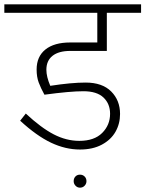

<svg xmlns="http://www.w3.org/2000/svg" viewBox="-35 -704 671 886"><path d="M179 -382Q179 -350 197 -308Q294 -323 360 -323Q437 -323 478 -282Q519 -241 519 -178Q519 -133 498 -96Q477 -59 435 -36.5Q393 -14 334 -14Q267 -14 200.5 -45.5Q134 -77 58 -147L84 -180Q155 -114 213 -84Q271 -54 331 -54Q400 -54 436.5 -90.5Q473 -127 473 -179Q473 -225 442.5 -254Q412 -283 350 -283Q288 -283 170 -267Q153 -298 143.5 -323.5Q134 -349 134 -383Q134 -443 174.5 -475.5Q215 -508 289 -508H414V-645H-15V-684H616V-645H458V-469H289Q236 -469 207.5 -446.5Q179 -424 179 -382ZM305 132Q305 119 313 110.5Q321 102 334 102Q347 102 355.5 110.5Q364 119 364 132Q364 144 355.5 153Q347 162 334 162Q322 162 313.5 153Q305 144 305 132Z"/></svg>

Font: FiraGO ExtraLight
Style: Regular
Weight: 200
Designer: bBox Type
Foundry: bBox Type GmbH
Version: Version 1.001